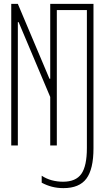

<svg xmlns="http://www.w3.org/2000/svg" viewBox="-20 -750 540 990"><path d="M307 220Q276 220 248.5 213Q221 206 195 192V156Q219 172 247 179.5Q275 187 305 187Q371 187 399.5 146.5Q428 106 428 13V-698H273V0H239V-250L76 -636H72V0H38V-730H72L235 -344H239V-730H462V15Q462 122 425.5 171Q389 220 307 220Z"/></svg>

Font: M PLUS 1 Code ExtraLight
Style: Regular
Weight: 250
Designer: Coji Morishita
Foundry: UNDERFOREST DESIGN
Version: Version 1.002